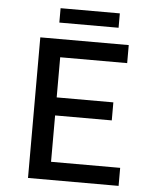

<svg xmlns="http://www.w3.org/2000/svg" viewBox="-55 -844 711 891"><g transform="rotate(5 300.0 -399.0)"><path d="M109 0V-655H521V-571H209V-384H473V-300H209V-84H531V0ZM191 -731V-798H467V-731Z"/></g></svg>

Font: Source Code Pro ExtraLight Medium
Style: Regular
Weight: 500
Monospace: yes
Version: Version 1.018;hotconv 1.0.116;makeotfexe 2.5.65601